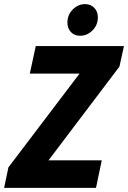

<svg xmlns="http://www.w3.org/2000/svg" viewBox="-31 -914 623 934"><path d="M-11 0 10 -100 356 -556H114L143 -690H572L550 -590L205 -134H464L436 0ZM297 -804Q297 -842 323 -868Q349 -894 383 -894Q410 -894 427.5 -876Q445 -858 445 -830Q445 -792 419 -766Q393 -740 358 -740Q331 -740 314 -758Q297 -776 297 -804Z"/></svg>

Font: Radio Canada Condensed
Style: Bold Italic
Weight: 700
Width: 3
Italic angle: -12°
Designer: Charles Daoud, Etienne Aubert Bonn, Alexandre Saumier Demers, Jacques Le Bailly
Foundry: Radio-Canada
Version: Version 2.104; ttfautohint (v1.8.4.7-5d5b);gftools[0.9.28.de